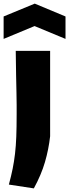

<svg xmlns="http://www.w3.org/2000/svg" viewBox="-47 -821 382 1061"><path d="M-27 -730 145 -801 315 -730V-606L144 -677L-27 -606ZM2 199Q15 151 23 111Q31 71 36 28.5Q41 -14 43 -66Q45 -118 45 -190Q45 -214 45 -241.5Q45 -269 44 -308.5Q43 -348 42 -403.5Q41 -459 40 -540H230V-68Q222 4 201.5 74.5Q181 145 140 220Z"/></svg>

Font: Encode Sans Compressed
Style: Black
Weight: 900
Designer: Pablo Impallari, Andres Torresi
Foundry: Pablo Impallari, Andres Torresi
Version: Version 1.000; ttfautohint (v1.00) -l 8 -r 50 -G 200 -x 14 -